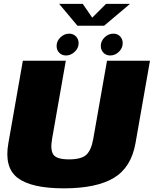

<svg xmlns="http://www.w3.org/2000/svg" viewBox="-20 -998 818 1021"><path d="M319.5 3.5Q492.5 3.5 585 -51.8Q677.5 -107 700.5 -236.5L777.5 -675H549L476 -260Q465.5 -199.5 439 -175Q412.5 -150.5 347 -150.5Q282 -150.5 264.2 -175.2Q246.5 -200 257 -260L330 -675H101.5L24.5 -236.5Q1.5 -107 74.2 -51.8Q147 3.5 319.5 3.5ZM331.5 -703Q356.5 -703 377.2 -722.5Q398 -742 398 -768.5Q398 -790 383.8 -804.5Q369.5 -819 348 -819Q322 -819 301.5 -799.5Q281 -780 281 -753.5Q281 -732 295 -717.5Q309 -703 331.5 -703ZM566 -703Q592 -703 612.2 -722.5Q632.5 -742 632.5 -768.5Q632.5 -790 618.8 -804.5Q605 -819 582.5 -819Q557 -819 536.5 -799.5Q516 -780 516 -753.5Q516 -732 530.2 -717.5Q544.5 -703 566 -703ZM392 -861H533.5L671.5 -977.5H544L470.5 -904L420 -977.5H294.5Z"/></svg>

Font: Anybody Black
Style: Italic
Weight: 900
Italic angle: -10°
Designer: Tyler Finck
Foundry: Etcetera Type Company
Version: Version 1.113;gftools[0.9.25]